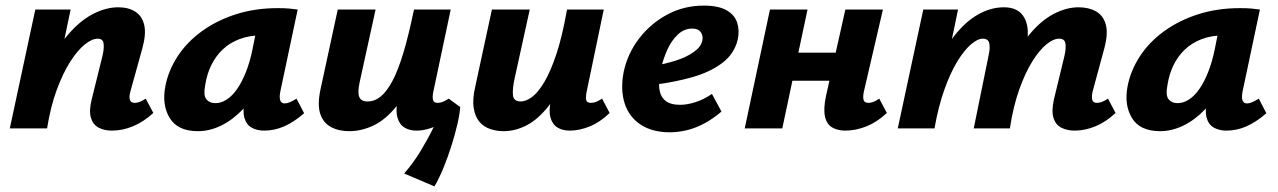

<svg xmlns="http://www.w3.org/2000/svg" viewBox="-20 -458 4558 685"><path d="M379 8Q352 8 332 -2.5Q312 -13 304.5 -37.5Q297 -62 307 -103L346 -260Q352 -287 349.5 -303.5Q347 -320 329 -320Q308 -320 282 -299Q256 -278 230 -237Q204 -196 182 -136Q160 -76 148 0H80Q105 -117 141.5 -199.5Q178 -282 221.5 -333Q265 -384 311.5 -408Q358 -432 402 -432Q438 -432 462.5 -416.5Q487 -401 494.5 -369Q502 -337 488 -286L445 -131Q440 -112 443.5 -101.5Q447 -91 461 -91Q468 -91 477 -94Q486 -97 500 -106L527 -55Q492 -23 454.5 -7.5Q417 8 379 8ZM15 0 106 -424H232L143 0Z M686 10Q614 10 585.5 -37Q557 -84 570 -151Q581 -207 614 -257.5Q647 -308 700 -346.5Q753 -385 821.5 -407Q890 -429 971 -429Q996 -429 1012 -427.5Q1028 -426 1042 -424L980 -131Q972 -89 996 -89Q1004 -89 1014.5 -93.5Q1025 -98 1038 -106L1065 -54Q1028 -22 993.5 -7Q959 8 922 8Q897 8 878 -2.5Q859 -13 852 -37.5Q845 -62 854 -103L884 -246L953 -277Q938 -211 910 -158Q882 -105 846 -67.5Q810 -30 769 -10Q728 10 686 10ZM748 -90Q769 -90 789 -103Q809 -116 826 -140.5Q843 -165 857 -200Q871 -235 880 -278L900 -377L956 -327Q946 -331 936 -331.5Q926 -332 916 -332Q870 -332 834.5 -318.5Q799 -305 774 -281Q749 -257 733.5 -225Q718 -193 712 -154Q705 -117 716.5 -103.5Q728 -90 748 -90Z M1226 10Q1188 10 1160.5 -5Q1133 -20 1122.5 -52Q1112 -84 1123 -137L1185 -424H1320L1263 -164Q1255 -127 1262 -111.5Q1269 -96 1291 -96Q1316 -96 1337.5 -113Q1359 -130 1379.5 -168Q1400 -206 1419 -269Q1438 -332 1457 -424H1527Q1502 -296 1468.5 -212.5Q1435 -129 1395.5 -80Q1356 -31 1313 -10.5Q1270 10 1226 10ZM1530 207 1422 161Q1455 123 1481 80Q1507 37 1527 -4Q1547 -45 1558 -74L1622 -76Q1620 -50 1611.5 -13.5Q1603 23 1590.5 62.5Q1578 102 1562.5 140Q1547 178 1530 207ZM1466 8Q1441 8 1423 -3Q1405 -14 1398 -38.5Q1391 -63 1399 -103L1466 -424H1588L1526 -131Q1522 -111 1525 -101Q1528 -91 1542 -91Q1549 -91 1558 -94Q1567 -97 1581 -106L1622 -76Q1586 -33 1544.5 -12.5Q1503 8 1466 8Z M1777 10Q1751 10 1728 2Q1705 -6 1690 -24Q1675 -42 1670 -73Q1665 -104 1676 -151L1735 -424H1870L1816 -178Q1808 -142 1810 -119Q1812 -96 1838 -96Q1856 -96 1877.5 -111.5Q1899 -127 1921.5 -164.5Q1944 -202 1965 -265Q1986 -328 2003 -424H2066Q2042 -299 2009.5 -215Q1977 -131 1939 -82Q1901 -33 1860 -11.5Q1819 10 1777 10ZM2013 8Q1987 8 1969 -3Q1951 -14 1944 -38.5Q1937 -63 1946 -103L2012 -424H2134L2073 -131Q2069 -111 2071.5 -101Q2074 -91 2088 -91Q2096 -91 2105 -94Q2114 -97 2128 -106L2155 -55Q2121 -22 2084 -7Q2047 8 2013 8Z M2370 14Q2307 14 2265.5 -13.5Q2224 -41 2208.5 -89.5Q2193 -138 2205 -201Q2219 -267 2260 -320.5Q2301 -374 2360.5 -406Q2420 -438 2491 -438Q2543 -438 2572 -421.5Q2601 -405 2610 -377Q2619 -349 2612 -317Q2600 -266 2557 -233.5Q2514 -201 2451 -183Q2388 -165 2316 -156L2311 -223Q2354 -230 2391.5 -242Q2429 -254 2454.5 -272Q2480 -290 2485 -311Q2488 -321 2485.5 -331.5Q2483 -342 2474.5 -349Q2466 -356 2449 -356Q2421 -356 2398.5 -335Q2376 -314 2361 -281Q2346 -248 2337 -209Q2329 -172 2332 -143.5Q2335 -115 2353 -99.5Q2371 -84 2407 -84Q2431 -84 2461 -93.5Q2491 -103 2520 -123L2554 -60Q2525 -35 2493.5 -18Q2462 -1 2430.5 6.5Q2399 14 2370 14Z M2995 8Q2969 8 2949.5 -3Q2930 -14 2923.5 -41.5Q2917 -69 2927 -116L2996 -424H3130L3062 -131Q3058 -112 3061 -101.5Q3064 -91 3078 -91Q3085 -91 3094.5 -94Q3104 -97 3117 -106L3144 -55Q3110 -23 3072 -7.5Q3034 8 2995 8ZM2637 0 2727 -424H2861L2771 0ZM2738 -170 2759 -270H3026L3004 -170Z M3814 8Q3787 8 3766.5 -2.5Q3746 -13 3738.5 -37.5Q3731 -62 3740 -103L3778 -260Q3784 -287 3781 -303.5Q3778 -320 3759 -320Q3738 -320 3713 -299.5Q3688 -279 3663 -239Q3638 -199 3616.5 -139Q3595 -79 3583 0H3517Q3541 -118 3575.5 -200.5Q3610 -283 3652 -334Q3694 -385 3739.5 -408.5Q3785 -432 3828 -432Q3864 -432 3890 -417.5Q3916 -403 3925 -371Q3934 -339 3920 -286L3878 -131Q3874 -112 3877 -101.5Q3880 -91 3894 -91Q3901 -91 3910 -94Q3919 -97 3933 -106L3960 -55Q3926 -23 3888.5 -7.5Q3851 8 3814 8ZM3183 0 3274 -424H3398L3310 0ZM3253 0Q3275 -110 3308 -191.5Q3341 -273 3381.5 -326Q3422 -379 3468 -405.5Q3514 -432 3562 -432Q3615 -432 3635.5 -393Q3656 -354 3640 -286L3571 0H3454L3507 -260Q3513 -287 3509.5 -303.5Q3506 -320 3486 -320Q3468 -320 3444 -299.5Q3420 -279 3395.5 -239Q3371 -199 3349.5 -139Q3328 -79 3314 0Z M4119 10Q4047 10 4018.5 -37Q3990 -84 4003 -151Q4014 -207 4047 -257.5Q4080 -308 4133 -346.5Q4186 -385 4254.5 -407Q4323 -429 4404 -429Q4429 -429 4445 -427.5Q4461 -426 4475 -424L4413 -131Q4405 -89 4429 -89Q4437 -89 4447.5 -93.5Q4458 -98 4471 -106L4498 -54Q4461 -22 4426.5 -7Q4392 8 4355 8Q4330 8 4311 -2.5Q4292 -13 4285 -37.5Q4278 -62 4287 -103L4317 -246L4386 -277Q4371 -211 4343 -158Q4315 -105 4279 -67.5Q4243 -30 4202 -10Q4161 10 4119 10ZM4181 -90Q4202 -90 4222 -103Q4242 -116 4259 -140.5Q4276 -165 4290 -200Q4304 -235 4313 -278L4333 -377L4389 -327Q4379 -331 4369 -331.5Q4359 -332 4349 -332Q4303 -332 4267.5 -318.5Q4232 -305 4207 -281Q4182 -257 4166.5 -225Q4151 -193 4145 -154Q4138 -117 4149.5 -103.5Q4161 -90 4181 -90Z"/></svg>

Font: Ysabeau Office ExtraBold
Style: Italic
Weight: 800
Italic angle: -12°
Designer: Christian Thalmann (Catharsis Fonts)
Version: Version 2.001;gftools[0.9.30]; featfreeze: tnum,lnum,ss02